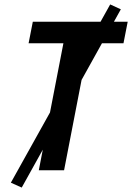

<svg xmlns="http://www.w3.org/2000/svg" viewBox="-20 -768 596 866"><path d="M155 0 266 -573H109L128 -670H556L537 -573H380L269 0ZM78 78 29 56 477 -748 525 -726Z"/></svg>

Font: Lode
Style: Bold Italic
Weight: 700
Italic angle: -11°
Monospace: yes
Designer: Belleve Invis
Foundry: Belleve Invis
Version: Version 29.2.0; ttfautohint (v1.8.3)